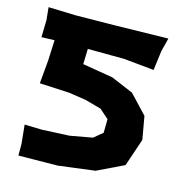

<svg xmlns="http://www.w3.org/2000/svg" viewBox="-102 -753 791 851"><g transform="rotate(15 294.0 -327.5)"><path d="M17.6 -661.1 23.4 -602.5 21.5 -524.4 81.1 -526.4 77.1 -433.6 67.4 -325.2 204.1 -318.4 282.2 -306.6 356.4 -286.1 398.4 -249 397.5 -186.5 357.4 -153.3 254.9 -134.8 129.9 -128.9 49.8 -130.9 58.6 -43.9V8.8L238.3 6.8L406.2 -14.6L528.3 -73.2L571.3 -200.2L552.7 -305.7L472.7 -390.6L371.1 -433.6L231.4 -457L233.4 -527.3L399.4 -526.4L539.1 -512.7L550.8 -602.5L566.4 -664.1L320.3 -659.2L141.6 -657.2Z"/></g></svg>

Font: MaokenAssortedSans-Lite
Style: Lite
Weight: 400
Version: Version 1.400